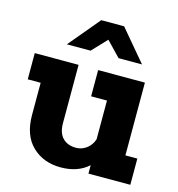

<svg xmlns="http://www.w3.org/2000/svg" viewBox="-111 -845 881 948"><g transform="rotate(15 329.5 -371.0)"><path d="M349 -664 278 -589H157L290 -748H407L541 -589H421ZM639 -134V0H425V-43Q371 6 284 6Q195 6 138 -49Q81 -104 81 -208V-372H15V-506H239V-208Q239 -158 264 -132.5Q289 -107 332 -107Q361 -107 385.5 -125Q410 -143 420 -174V-372H339V-506H578V-134Z"/></g></svg>

Font: Arvo
Style: Bold
Weight: 700
Designer: Anton Koovit (Cyrillic Expansion: Cyreal)
Foundry: Anton Koovit, Yassin Baggar
Version: Version 3.000